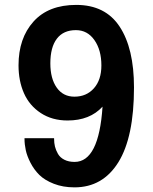

<svg xmlns="http://www.w3.org/2000/svg" viewBox="-20 -768 636 799"><path d="M290 11.7Q242.2 11.7 204.1 -3.2Q166 -18.1 143.8 -40Q121.6 -62 106.9 -90.6Q92.3 -119.1 87.2 -143.3Q82 -167.5 82 -189.9V-192.9H205.1V-189.9Q205.1 -173.3 208.7 -158.2Q212.4 -143.1 221.2 -127.7Q230 -112.3 247.8 -103.3Q265.6 -94.2 290.5 -94.2Q391.6 -94.2 406.7 -324.2Q354 -266.6 261.2 -266.6Q196.8 -266.6 149.7 -297.6Q102.5 -328.6 79.8 -379.9Q57.1 -431.2 57.1 -496.1Q57.1 -608.9 119.4 -678.2Q181.6 -747.6 297.4 -747.6Q418.5 -747.6 478 -657Q537.6 -566.4 537.6 -404.3Q537.6 -197.8 472.7 -93Q407.7 11.7 290 11.7ZM289.6 -365.7Q339.8 -365.7 370.8 -400.6Q401.9 -435.5 401.9 -495.6Q401.9 -560.1 372.8 -601.3Q343.8 -642.6 295.9 -642.6Q243.7 -642.6 216.6 -606.9Q189.5 -571.3 189.5 -504.4Q189.5 -440.9 216.1 -403.3Q242.7 -365.7 289.6 -365.7Z"/></svg>

Font: Epilogue SemiBold
Style: Regular
Weight: 600
Designer: Tyler Finck
Foundry: Etcetera Type Co
Version: Version 2.112